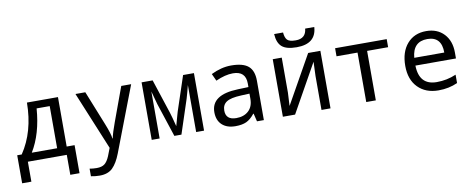

<svg xmlns="http://www.w3.org/2000/svg" viewBox="-78 -1141 4357 1762"><g transform="rotate(-10 2100.5 -260.5)"><path d="M550.8 186H464.8V0H102.1V186H16.1V-75.2H58.1Q186 -265.1 188 -536.1H477.1V-75.2H550.8ZM388.2 -75.2V-467.8H266.1Q248.5 -232.9 151.9 -75.2Z M640.1 -536.1H731.9L859.9 -216.8Q899.9 -116.7 903.3 -75.2H906.2Q917.5 -129.9 950.2 -217.8L1066.9 -536.1H1159.2L927.2 69.8Q894.5 154.8 851.1 197.5Q807.6 240.2 731 240.2Q689 240.2 648.9 231.9V161.1Q679.2 167 715.3 167Q762.2 167 788.3 147Q814.5 127 835 78.1L863.3 4.9Z M1744.1 0H1670.4V-438Q1666.5 -424.8 1654.3 -376Q1643.6 -334.5 1637.2 -315.9L1533.2 0H1467.3L1363.3 -315.9Q1359.4 -328.1 1330.1 -438V0H1256.3V-536.1H1359.4L1464.4 -215.8Q1476.6 -178.2 1500 -85Q1502.4 -91.3 1525.9 -178.2Q1530.8 -197.3 1536.1 -213.9L1643.1 -536.1H1744.1Z M2237.3 0 2219.2 -74.2H2215.3Q2177.7 -26.9 2138.2 -8.5Q2098.6 9.8 2036.1 9.8Q1956.5 9.8 1911.4 -32.2Q1866.2 -74.2 1866.2 -149.9Q1866.2 -312 2115.2 -319.8L2214.4 -323.2V-356.9Q2214.4 -472.2 2095.2 -472.2Q2023.4 -472.2 1935.1 -432.1L1904.3 -499Q2000 -545.9 2091.3 -545.9Q2202.1 -545.9 2251.7 -503.4Q2301.3 -460.9 2301.3 -367.2V0ZM2213.4 -262.2 2134.3 -258.8Q2038.6 -254.9 1998.5 -228.8Q1958.5 -202.6 1958.5 -148.9Q1958.5 -62 2056.2 -62Q2127.9 -62 2170.7 -101.8Q2213.4 -141.6 2213.4 -213.9Z M2562.5 -536.1V-210L2556.2 -86.9L2808.6 -536.1H2922.4V0H2838.4V-315.9L2843.3 -448.2L2592.3 0H2478.5V-536.1ZM2905.3 -761.2Q2895.5 -606 2715.3 -606Q2620.1 -606 2578.1 -642.1Q2536.1 -678.2 2531.2 -761.2H2614.3Q2618.2 -711.4 2638.7 -690.7Q2659.2 -669.9 2717.3 -669.9Q2812 -669.9 2820.3 -761.2Z M3540.5 -460.9H3344.7V0H3255.4V-460.9H3059.6V-536.1H3540.5Z M4135.7 -251H3757.8Q3761.7 -67.9 3925.8 -67.9Q4021 -67.9 4106.4 -105V-26.9Q4025.4 9.8 3928.7 9.8Q3809.1 9.8 3737.3 -63.2Q3665.5 -136.2 3665.5 -264.2Q3665.5 -394 3731.7 -470Q3797.9 -545.9 3908.7 -545.9Q4012.2 -545.9 4074 -480.5Q4135.7 -415 4135.7 -306.2ZM3759.8 -323.2H4039.6Q4039.6 -472.2 3906.7 -472.2Q3772.5 -472.2 3759.8 -323.2Z"/></g></svg>

Font: Apple Sans Adjectives
Style: Regular
Weight: 400
Monospace: yes
Foundry: Apple Sans Adjectives
Version: Version 0.01